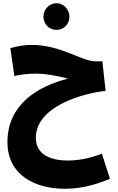

<svg xmlns="http://www.w3.org/2000/svg" viewBox="-20 -898 733 1189"><path d="M330 -713C375 -713 410 -749 410 -794C410 -839 375 -878 330 -878C284 -878 249 -839 249 -794C249 -749 284 -713 330 -713ZM383 271C458 271 552 256 661 209L611 54C529 85 462 96 398 96C303 96 202 65 202 -45C202 -239 494 -321 634 -335L614 -518H573C484 -518 360 -620 174 -620C129 -620 85 -611 44 -600L69 -427C105 -436 153 -442 198 -442C268 -442 342 -427 400 -411C208 -362 26 -247 26 -18C26 181 189 271 383 271Z"/></svg>

Font: Noto Sans Arabic UI SmCn Bk
Style: Regular
Weight: 900
Width: 4
Designer: Monotype Design Team, Nadine Chahine and Nizar Qandah
Foundry: Monotype Imaging Inc.
Version: Version 2.010